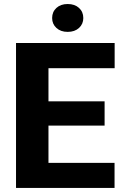

<svg xmlns="http://www.w3.org/2000/svg" viewBox="-20 -922 601 942"><path d="M542 -123V0H58.6V-710.9H542.5V-587.4H217.8V-424.8H493.2V-305.7H217.8V-123ZM235.8 -833.5Q235.8 -863.8 256.8 -883.1Q277.8 -902.3 312 -902.3Q346.7 -902.3 367.7 -883.1Q388.7 -863.8 388.7 -833.5Q388.7 -804.2 367.7 -784.9Q346.7 -765.6 312 -765.6Q277.8 -765.6 256.8 -784.9Q235.8 -804.2 235.8 -833.5Z"/></svg>

Font: Vazirmatn RD FD ExtraBold
Style: Regular
Weight: 800
Designer: Saber Rastikerdar
Foundry: Saber Rastikerdar
Version: Version 33.003